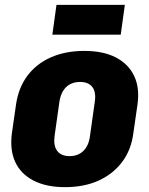

<svg xmlns="http://www.w3.org/2000/svg" viewBox="-20 -761 616 792"><path d="M248 11Q171 11 118.5 -16Q66 -43 43 -92.5Q20 -142 29 -211L46 -329Q56 -399 93 -448.5Q130 -498 190 -524.5Q250 -551 328 -551Q406 -551 458 -524Q510 -497 533.5 -447.5Q557 -398 547 -329L530 -211Q521 -142 483.5 -92.5Q446 -43 386.5 -16Q327 11 248 11ZM267 -117Q302 -117 324 -138.5Q346 -160 351 -199L371 -341Q377 -381 361 -402Q345 -423 310 -423Q287 -423 269 -413.5Q251 -404 240 -385.5Q229 -367 225 -341L205 -199Q200 -160 216 -138.5Q232 -117 267 -117ZM495 -741 478 -618H196L213 -741Z"/></svg>

Font: Pathway Extreme Condensed ExtraBold
Style: Italic
Weight: 800
Width: 3
Italic angle: -8°
Version: Version 1.001;gftools[0.9.26]